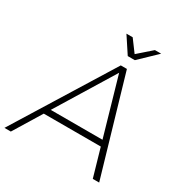

<svg xmlns="http://www.w3.org/2000/svg" viewBox="-244 -1043 1144 1197"><g transform="rotate(30 328.5 -444.5)"><path d="M638 0H592L534.5 -199.5H124L2 0H-44L389.5 -700H433.5ZM522.5 -241.5 403.5 -655 150 -241.5ZM449 -772H398L321 -889H366L429 -804L526 -889H571Z"/></g></svg>

Font: Argentum Sans ExtraLight
Style: Italic
Weight: 200
Italic angle: -11°
Designer: Julieta Ulanovsky (font), Cristiano Sobral (main changes and remaster)
Foundry: Julieta Ulanovsky (font), Cristiano Sobral (main changes and remaster)
Version: Version 2.007;June 15, 2022;FontCreator 14.0.0.2814 64-bit; 